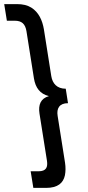

<svg xmlns="http://www.w3.org/2000/svg" viewBox="-22 -708 427 936"><path d="M140.5 208H202.5C260 208 286.5 184 294.5 146.5C298 128 298.5 107.5 295 85L259 -143C253 -179.5 267.5 -205 309.5 -205L298.5 -275.5C256 -275.5 234 -300.5 228 -337L192 -565C184.5 -609.5 166.5 -648.5 130.5 -671C112 -682.5 89 -688 60.5 -688H-1.5L11.5 -607H49.5C83.5 -607 101 -592 107 -556L143.5 -325.5C151 -280 173 -250 216.5 -239.5C176 -228 164 -197 170.5 -154.5L207 76C211.5 106.5 204 127 165.5 127H127.5Z"/></svg>

Font: Font.Observer
Style: Regular
Weight: 500
Italic angle: 9°
Version: Version 1.001;FEAKit 1.0